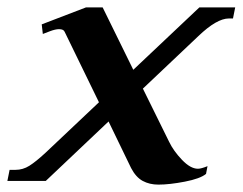

<svg xmlns="http://www.w3.org/2000/svg" viewBox="-50 -490 657 520"><path d="M587 -470 581 -440H570Q537 -440 487 -392L337 -250L408 -106Q420 -81 443 -57Q466 -33 486 -33Q495 -33 512 -40L508 -19Q492 -6 450.5 2Q409 10 379 10Q355 10 336.5 0Q318 -10 305 -35L244 -161L74 0H-30L-24 -30H-8Q12 -30 29.5 -41Q47 -52 73 -76L218 -213L125 -404Q122 -411 110 -411Q100 -411 85.5 -405.5Q71 -400 66 -398L63 -424L183 -470H228L311 -301L490 -470Z"/></svg>

Font: Taviraj Medium
Style: Italic
Weight: 500
Italic angle: -12°
Designer: Katatrad Team
Foundry: CadsonDemak
Version: Version 1.001